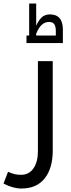

<svg xmlns="http://www.w3.org/2000/svg" viewBox="-60 -833 405 1093"><path d="M62 240.2Q14.2 240.2 -40 211.9L-14.2 145Q10.3 155.8 25.9 158.9Q41.5 162.1 60.1 162.1Q105 162.1 130.4 125.5Q155.8 88.9 155.8 28.8V-484.9H240.2V23.9Q240.2 125 194.3 182.6Q148.4 240.2 62 240.2ZM257.8 -630.9V-655.8Q257.8 -682.1 249 -695.1Q240.2 -708 219.2 -708Q195.8 -708 178 -692.1Q160.2 -676.3 146 -641.1V-630.9ZM90.8 -630.9H106V-813H146V-686Q158.2 -715.3 176.5 -733.2Q194.8 -751 224.1 -751Q297.9 -751 297.9 -664.1V-587.9H90.8Z"/></svg>

Font: DroidArabicKufi
Style: Regular
Weight: 400
Designer: Pascal Zoghbi
Foundry: Ascender Corporation
Version: Version 1.00; ttfautohint (v1.4.1)